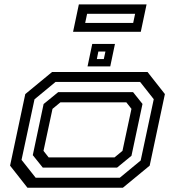

<svg xmlns="http://www.w3.org/2000/svg" viewBox="-20 -876 816 896"><path d="M108 0 27 -103 98 -437 223 -540H668.5L749.5 -437L678.5 -103L553.5 0ZM146.5 -46.5H539L636.5 -127L697.5 -413L634 -493.5H239L141 -412.5L80.5 -130ZM179.5 -94 133 -152 183.5 -390.5 251.5 -446H601L645 -391L593.5 -149L526.5 -94ZM207 -141.5H514.5L551.5 -172L593.5 -368L569.5 -398.5H262L225 -368L183 -172ZM388.5 -566 410.5 -671H516.5L494.5 -566ZM432 -600.5H464.5L472 -635.5H439ZM321 -727.5 348 -855.5H664L637 -727.5ZM377.5 -769H601.5L610.5 -811.5H386.5Z"/></svg>

Font: Tourney Expanded Medium
Style: Italic
Weight: 500
Width: 7
Italic angle: -12°
Designer: Tyler Finck
Foundry: Etcetera Type Co
Version: Version 1.010; ttfautohint (v1.8.3)